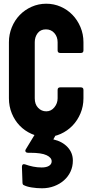

<svg xmlns="http://www.w3.org/2000/svg" viewBox="-20 -727 493 1033"><path d="M229 10Q187 10 150 -6.5Q113 -23 86 -51Q59 -79 43.5 -117Q28 -155 28 -198V-500Q28 -542 43.5 -580Q59 -618 86 -646Q113 -674 150 -690.5Q187 -707 229 -707Q270 -707 306.5 -691Q343 -675 370 -647Q397 -619 413 -581Q429 -543 429 -500V-456Q429 -442 415 -442H304Q290 -442 290 -456V-500Q290 -529 272.5 -549Q255 -569 227 -569Q198 -569 182.5 -548.5Q167 -528 167 -500V-198Q167 -166 185 -147Q203 -128 229 -128Q255 -128 272.5 -149.5Q290 -171 290 -198V-243Q290 -257 304 -257H415Q429 -257 429 -243V-198Q429 -155 413 -117Q397 -79 370 -51Q343 -23 306.5 -6.5Q270 10 229 10ZM130 95Q122 95 118 89.5Q114 84 119 76L184 -31Q189 -39 198 -39H280Q289 -39 292 -34Q295 -29 291 -21L267 23Q315 34 343.5 64.5Q372 95 372 137Q372 169 359.5 196Q347 223 324.5 243Q302 263 271.5 274.5Q241 286 206 286Q178 286 150 281.5Q122 277 106 268Q103 266 102 262.5Q101 259 101 257L98 171Q98 153 114 157Q136 165 158.5 169.5Q181 174 204 174Q230 174 244 165Q258 156 258 141Q258 121 230.5 108Q203 95 142 95Z"/></svg>

Font: AL Dynamic
Style: Bold
Weight: 700
Version: Version 1.000; ttfautohint (v1.8.2) -l 8 -r 50 -G 200 -x 14 